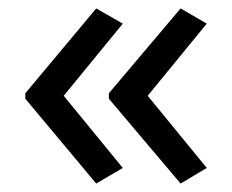

<svg xmlns="http://www.w3.org/2000/svg" viewBox="-20 -491 549 455"><path d="M40 -270 208 -471 271 -435 131 -264 271 -93 208 -56 40 -257ZM238 -270 408 -471 470 -435 330 -264 470 -93 408 -56 238 -257Z"/></svg>

Font: Noto Sans Linear A
Style: Regular
Weight: 400
Designer: Monotype Design Team
Foundry: Monotype Imaging Inc.
Version: Version 2.002; ttfautohint (v1.8.4.7-5d5b)